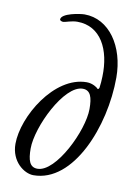

<svg xmlns="http://www.w3.org/2000/svg" viewBox="-82 -749 564 815"><g transform="rotate(10 200.0 -341.0)"><path d="M120 14C292 14 395 -244 395 -455C395 -590 322 -696 216 -696C197 -696 117 -684 117 -657C117 -652 126 -649 131 -649C141 -649 166 -660 191 -660C293 -660 340 -565 336 -449C336 -433 334 -416 332 -400C331 -397 329 -394 326 -394C325 -394 324 -394 323 -396C321 -399 301 -414 275 -414C135 -414 22 -222 22 -104C22 -28 80 14 120 14ZM132 -16C98 -16 89 -46 89 -96C89 -189 183 -384 263 -384C297 -384 306 -354 306 -304C306 -211 212 -16 132 -16Z"/></g></svg>

Font: EB Garamond
Style: Italic
Weight: 400
Italic angle: -17.2°
Designer: Georg Duffner and Octavio Pardo
Foundry: Georg Duffner
Version: Version 1.000;PS 001.000;hotconv 1.0.88;makeotf.lib2.5.64775